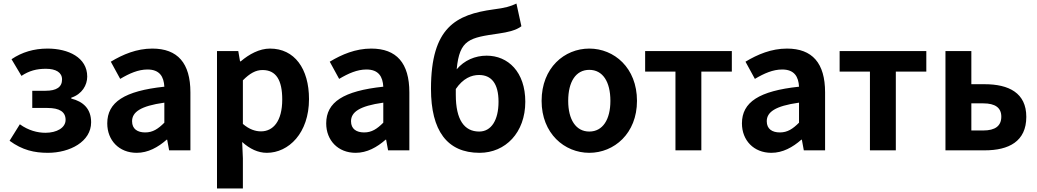

<svg xmlns="http://www.w3.org/2000/svg" viewBox="-20 -848 5852 1083"><path d="M250 14C374 14 494 -49 494 -158C494 -234 450 -275 382 -292V-297C443 -317 472 -368 472 -416C472 -524 365 -574 248 -574C172 -574 104 -554 45 -514L101 -420C145 -449 186 -460 239 -460C296 -460 330 -439 330 -400C330 -357 299 -336 237 -336H162V-239H248C316 -239 350 -217 350 -172C350 -127 300 -99 236 -99C192 -99 140 -112 92 -147L34 -54C106 -1 174 14 250 14Z M751 14C815 14 871 -17 920 -60H923L934 0H1054V-327C1054 -492 982 -574 839 -574C751 -574 673 -541 605 -500L658 -403C710 -434 760 -456 812 -456C881 -456 904 -415 907 -359C682 -335 585 -272 585 -152C585 -57 651 14 751 14ZM799 -101C756 -101 725 -120 725 -164C725 -215 771 -250 907 -269V-156C872 -121 842 -101 799 -101Z M1324 -560H1204V215H1350V45L1346 -47C1389 -8 1436 14 1485 14C1608 14 1723 -97 1723 -289C1723 -461 1641 -574 1503 -574C1443 -574 1385 -542 1338 -502H1334ZM1452 -107C1421 -107 1386 -118 1350 -149V-395C1389 -434 1422 -453 1461 -453C1538 -453 1572 -395 1572 -287C1572 -163 1520 -107 1452 -107Z M1986 14C2050 14 2106 -17 2155 -60H2158L2169 0H2289V-327C2289 -492 2217 -574 2074 -574C1986 -574 1908 -541 1840 -500L1893 -403C1945 -434 1995 -456 2047 -456C2116 -456 2139 -415 2142 -359C1917 -335 1820 -272 1820 -152C1820 -57 1886 14 1986 14ZM2034 -101C1991 -101 1960 -120 1960 -164C1960 -215 2006 -250 2142 -269V-156C2107 -121 2077 -101 2034 -101Z M2921 -700 2893 -828C2860 -812 2828 -803 2764 -795C2553 -766 2411 -695 2411 -347C2411 -111 2502 14 2685 14C2831 14 2943 -100 2943 -274C2943 -442 2846 -534 2725 -534C2660 -534 2599 -508 2556 -457C2572 -627 2629 -635 2794 -659C2843 -666 2892 -677 2921 -700ZM2551 -313V-346C2592 -406 2639 -425 2682 -425C2751 -425 2792 -378 2792 -274C2792 -170 2751 -106 2683 -106C2599 -106 2551 -172 2551 -313Z M3304 14C3444 14 3573 -95 3573 -279C3573 -466 3444 -574 3304 -574C3164 -574 3035 -466 3035 -279C3035 -95 3164 14 3304 14ZM3304 -106C3228 -106 3185 -174 3185 -279C3185 -387 3228 -454 3304 -454C3380 -454 3423 -387 3423 -279C3423 -174 3380 -106 3304 -106Z M3619 -444H3790V0H3936V-444H4108V-560H3619Z M4331 14C4395 14 4451 -17 4500 -60H4503L4514 0H4634V-327C4634 -492 4562 -574 4419 -574C4331 -574 4253 -541 4185 -500L4238 -403C4290 -434 4340 -456 4392 -456C4461 -456 4484 -415 4487 -359C4262 -335 4165 -272 4165 -152C4165 -57 4231 14 4331 14ZM4379 -101C4336 -101 4305 -120 4305 -164C4305 -215 4351 -250 4487 -269V-156C4452 -121 4422 -101 4379 -101Z M4716 -444H4887V0H5033V-444H5205V-560H4716Z M5459 -560H5313V0H5534C5670 0 5769 -50 5769 -189C5769 -324 5670 -373 5534 -373H5459ZM5526 -112H5459V-265H5526C5594 -265 5628 -240 5628 -190C5628 -138 5594 -112 5526 -112Z"/></svg>

Font: Spoqa Han Sans Neo Bold
Style: Bold
Weight: 700
Designer: [Spoqa Han Sans Neo] Dong-huui Kim  Younghwa Kang  Yujin Lee  [Noto Sans] Ryoko NISHIZUKA  (kana & ideographs); Paul D. 
Foundry: Spoqa (http://www.spoqa-han-sans.com)
Version: Version 1.100;hotconv 1.0.109;makeotfexe 2.5.65596